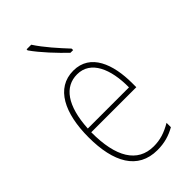

<svg xmlns="http://www.w3.org/2000/svg" viewBox="-239 -830 907 907"><g transform="rotate(-45 214.0 -377.0)"><path d="M169 -764H138V-757C172 -708 231 -646 273 -606H291V-616C250 -660 202 -713 169 -764ZM223 -537C106 -537 51 -423 51 -263C51 -97 108 10 239 10C287 10 325 -2 360 -22V-51C317 -26 282 -15 239 -15C131 -15 76 -106 77 -271H378V-298C378 -424 337 -537 223 -537ZM223 -512C314 -512 354 -417 353 -295H78C86 -440 140 -512 223 -512Z"/></g></svg>

Font: Noto Sans Ethiopic Condensed Thin
Style: Regular
Weight: 100
Width: 3
Designer: Monotype Design Team
Foundry: Monotype Imaging Inc.
Version: Version 2.102